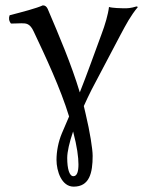

<svg xmlns="http://www.w3.org/2000/svg" viewBox="-20 -462 545 717"><path d="M191 135C191 177 210 235 255 235C314 235 326 184 326 120C326 95 316 31 300 -36C298 -46 295 -56 293 -66C302 -86 312 -107 322 -127L430 -332C452 -373 467 -402 495 -436L490 -438C467 -431 456 -431 442 -431C434 -431 398 -432 387 -436C384 -409 372 -368 359 -334C332 -261 304 -182 278 -117C246 -223 201 -328 158 -429C154 -437 149 -442 140 -442C116 -431 66 -418 16 -405C12 -395 13 -384 21 -374C38 -374 47 -375 58 -375C59 -375 60 -375 61 -375C77 -375 92 -375 106 -344C149 -253 206 -132 238 -27L211 36C198 67 191 103 191 135ZM253 29C268 86 273 125 273 152C273 178 268 196 254 196C239 196 231 168 231 128C231 105 239 70 253 29Z"/></svg>

Font: Libertinus Math
Style: Regular
Weight: 400
Designer: Philipp H. Poll, Khaled Hosny
Foundry: Caleb Maclennan
Version: Version 7.050;RELEASE